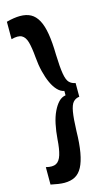

<svg xmlns="http://www.w3.org/2000/svg" viewBox="-124 -751 512 893"><g transform="rotate(-15 132.0 -304.5)"><path d="M240 -272Q222 -270 210.5 -257.5Q199 -245 193.5 -213Q188 -181 186 -121Q185 -61 177.5 -19Q170 23 156.5 48.5Q143 74 122 85.5Q101 97 70 97Q58 97 40.5 94.5Q23 92 5 88V4Q37 12 54 3Q71 -6 79.5 -33.5Q88 -61 91 -107Q94 -146 101 -179Q108 -212 120 -237Q132 -262 146.5 -277Q161 -292 180 -295V-316Q163 -319 148 -334.5Q133 -350 121.5 -375Q110 -400 102 -432.5Q94 -465 91 -502Q87 -549 79.5 -576Q72 -603 55 -612Q38 -621 5 -612V-696Q23 -701 40 -703.5Q57 -706 70 -706Q101 -706 122 -694.5Q143 -683 157 -657.5Q171 -632 178 -590.5Q185 -549 186 -490Q188 -428 193.5 -396Q199 -364 210.5 -352.5Q222 -341 240 -338Z"/></g></svg>

Font: Bricolage Grotesque Condensed Medium
Style: Regular
Weight: 500
Width: 3
Designer: Mathieu Triay
Foundry: Atelier Triay
Version: Version 1.000;gftools[0.9.30]